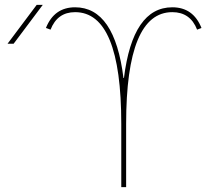

<svg xmlns="http://www.w3.org/2000/svg" viewBox="-20 -770 895 790"><path d="M490 -449Q526 -740 689 -740Q775 -740 809 -655L791 -648Q763 -720 689 -720Q499 -720 499 -260V0H479V-260Q479 -720 289 -720Q216 -720 188 -648L169 -655Q203 -740 289 -740Q452 -740 488 -449ZM36 -590H11L131 -750H156Z"/></svg>

Font: Mplus 1p Thin
Style: Regular
Weight: 250
Version: Version 1.061